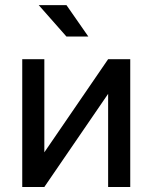

<svg xmlns="http://www.w3.org/2000/svg" viewBox="-20 -743 606 763"><path d="M409.7 -507.8H497.6V0H409.7V-370.1L156.2 0H68.4V-507.8H156.2V-137.7ZM244.1 -597.7H331.1L244.1 -722.7H133.8Z"/></svg>

Font: Giphurs SC
Style: Regular
Weight: 400
Version: Version 0.920